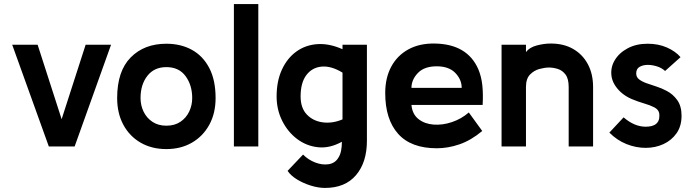

<svg xmlns="http://www.w3.org/2000/svg" viewBox="-20 -720 3411 944"><path d="M526 -500 347 0H220L40 -500H165L283 -134L401 -500Z M798 13Q726 13 671.5 -18.5Q617 -50 586.5 -106.5Q556 -163 556 -238Q556 -370 622.5 -437.5Q689 -505 798 -505Q869 -505 923.5 -475Q978 -445 1009 -385.5Q1040 -326 1040 -238Q1040 -163 1009 -106.5Q978 -50 923.5 -18.5Q869 13 798 13ZM798 -102Q839 -102 867.5 -121.5Q896 -141 910.5 -172Q925 -203 925 -238Q925 -301 892.5 -345.5Q860 -390 798 -390Q738 -390 704.5 -347Q671 -304 671 -238Q671 -202 686 -171Q701 -140 729.5 -121Q758 -102 798 -102Z M1250 0H1130V-700H1250Z M1578 204Q1545 204 1508 192.5Q1471 181 1440 162Q1409 143 1394 120L1470 40Q1496 66 1530 79Q1564 92 1595 87.5Q1626 83 1642 58Q1653 42 1657 21Q1661 0 1661 -23Q1601 10 1544 4Q1487 -2 1441 -36.5Q1395 -71 1367.5 -126Q1340 -181 1340 -246Q1340 -321 1366 -377.5Q1392 -434 1437 -466.5Q1482 -499 1540.5 -503Q1599 -507 1664 -478V-500H1784V-28Q1784 78 1730.5 141Q1677 204 1578 204ZM1458 -246Q1458 -189 1488.5 -157Q1519 -125 1566.5 -118.5Q1614 -112 1664 -133V-363Q1608 -397 1561 -392.5Q1514 -388 1486 -350.5Q1458 -313 1458 -246Z M2353 -204H2003Q2007 -159 2037 -135Q2067 -111 2111 -107.5Q2155 -104 2201.5 -119.5Q2248 -135 2285 -167L2351 -76Q2296 -30 2239.5 -10.5Q2183 9 2128 9Q2001 9 1937.5 -62Q1874 -133 1874 -263Q1874 -337 1903.5 -392Q1933 -447 1987.5 -477Q2042 -507 2116 -506Q2278 -504 2332 -379Q2347 -343 2351.5 -300Q2356 -257 2353 -204ZM2127 -394Q2066 -394 2034.5 -361Q2003 -328 2003 -288H2250Q2250 -329 2218.5 -361.5Q2187 -394 2127 -394Z M2896 0H2776V-292Q2776 -333 2760.5 -353.5Q2745 -374 2722.5 -381Q2700 -388 2679 -388Q2659 -388 2632.5 -381Q2606 -374 2586 -353.5Q2566 -333 2566 -292V0H2446V-500H2566V-464Q2583 -487 2619 -496.5Q2655 -506 2688 -506Q2752 -506 2798.5 -479Q2845 -452 2870.5 -404Q2896 -356 2896 -292Z M2976 -68 3046 -143Q3099 -97 3155 -97Q3171 -97 3184.5 -100.5Q3198 -104 3207 -112Q3219 -123 3221 -138.5Q3223 -154 3221 -164Q3217 -182 3196.5 -192.5Q3176 -203 3146.5 -211.5Q3117 -220 3086 -233Q3055 -246 3031 -268Q2992 -305 2986.5 -346.5Q2981 -388 3002.5 -424Q3024 -460 3066 -482.5Q3108 -505 3164 -505Q3217 -505 3259 -486.5Q3301 -468 3326 -439L3250 -371Q3234 -386 3210.5 -393.5Q3187 -401 3165 -401Q3142 -401 3125 -391.5Q3108 -382 3108 -359Q3108 -341 3122 -330Q3136 -319 3158.5 -311Q3181 -303 3207.5 -294.5Q3234 -286 3258 -273Q3289 -257 3310 -227.5Q3331 -198 3331 -151Q3331 -100 3306.5 -65Q3282 -30 3242 -11.5Q3202 7 3154.5 7Q3107 7 3060.5 -11.5Q3014 -30 2976 -68Z"/></svg>

Font: Kulim Park
Style: Bold
Weight: 700
Designer: Noponies / Dale Sattler
Foundry: Noponies
Version: Version 1.000; ttfautohint (v1.8.3)